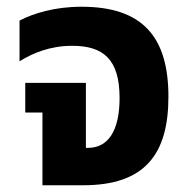

<svg xmlns="http://www.w3.org/2000/svg" viewBox="-20 -550 563 570"><path d="M106 0H227C411 0 480 -93 480 -263C480 -442 402 -530 222 -530C141 -530 79 -510 38 -489V-368C78 -393 130 -414 194 -414C286 -414 335 -375 335 -259C335 -160 300 -111 241 -111H235V-304H55V-216H106Z"/></svg>

Font: Noto Sans Thai UI SemCond
Style: Bold
Weight: 700
Width: 4
Designer: Monotype Design Team
Foundry: Monotype Imaging Inc.
Version: Version 2.000